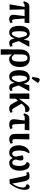

<svg xmlns="http://www.w3.org/2000/svg" viewBox="2036 -2893 1097 5209"><g transform="rotate(90 2584.5 -288.5)"><path d="M97 0H245L234 -407H416L383 -136C371 -40 414 10 498 10C537 10 571 -2 610 -25L585 -83C565 -71 553 -68 544 -68C515 -68 505 -93 501 -151L482 -407H596L608 -536H161C86 -536 39 -500 15 -386L58 -372C86 -401 94 -407 123 -407H168Z M857 10C947 10 990 -47 1021 -130H1025C1048 -13 1087 10 1150 10C1191 10 1225 -9 1251 -25L1227 -83C1211 -74 1197 -68 1185 -68C1149 -68 1136 -107 1095 -252L1251 -536H1092L1050 -389H1046C1015 -512 957 -546 888 -546C767 -546 681 -452 681 -257C681 -65 760 10 857 10ZM893 -60C855 -60 826 -98 826 -264C826 -413 858 -474 905 -474C953 -474 976 -408 1006 -248C981 -164 943 -60 893 -60Z M1317 240H1465L1458 -65H1460C1501 -7 1542 12 1580 12C1716 12 1798 -103 1798 -280C1798 -467 1704 -549 1556 -549C1388 -549 1321 -433 1321 -276V-124ZM1551 -59C1518 -59 1486 -87 1456 -128V-313C1456 -413 1479 -486 1555 -486C1628 -486 1652 -417 1652 -292C1652 -121 1626 -59 1551 -59Z M2116 -603 2227 -764V-776C2178 -822 2110 -839 2096 -774L2064 -621ZM2060 10C2150 10 2193 -47 2224 -130H2228C2251 -13 2290 10 2353 10C2394 10 2428 -9 2454 -25L2430 -83C2414 -74 2400 -68 2388 -68C2352 -68 2339 -107 2298 -252L2454 -536H2295L2253 -389H2249C2218 -512 2160 -546 2091 -546C1970 -546 1884 -452 1884 -257C1884 -65 1963 10 2060 10ZM2096 -60C2058 -60 2029 -98 2029 -264C2029 -413 2061 -474 2108 -474C2156 -474 2179 -408 2209 -248C2184 -164 2146 -60 2096 -60Z M2519 0H2655L2658 -164L2709 -226L2790 -79C2826 -13 2856 10 2928 10C2979 10 3023 -13 3042 -25L3017 -83C3004 -74 2991 -68 2972 -68C2941 -68 2928 -90 2908 -124L2792 -328L2794 -330C2873 -426 2913 -425 3025 -425C3025 -505 2996 -540 2939 -540C2872 -540 2841 -496 2770 -403L2660 -258L2666 -536H2515Z M3363 10C3411 10 3456 -6 3481 -25L3457 -83C3440 -73 3425 -68 3405 -68C3361 -68 3353 -96 3350 -154L3337 -411H3504L3516 -536H3203C3128 -536 3081 -504 3057 -390L3100 -376C3128 -405 3136 -411 3165 -411H3250L3217 -151C3202 -38 3256 10 3363 10Z M3764 9C3815 9 3857 -14 3882 -31L3857 -89C3840 -79 3827 -74 3805 -74C3767 -74 3753 -102 3754 -156L3763 -536H3610L3613 -155C3613 -41 3667 9 3764 9Z M4127 10C4192 10 4235 -21 4266 -88C4289 -28 4330 10 4401 10C4526 10 4610 -95 4610 -270C4610 -386 4572 -544 4455 -544C4413 -544 4379 -523 4379 -461C4449 -449 4482 -364 4482 -268C4482 -114 4436 -72 4393 -72C4347 -72 4316 -106 4307 -173C4322 -219 4334 -253 4334 -305C4334 -354 4312 -376 4273 -376C4239 -376 4212 -363 4193 -350C4200 -312 4214 -240 4230 -172C4221 -105 4191 -72 4152 -72C4089 -72 4064 -137 4064 -260C4064 -360 4085 -461 4140 -512L4112 -546C3998 -510 3923 -396 3923 -253C3923 -74 4002 10 4127 10Z M4841 0H4954C5051 -95 5130 -275 5130 -409C5130 -496 5103 -544 5047 -544C5011 -544 4979 -523 4979 -461C5021 -454 5068 -430 5068 -358C5068 -282 5037 -177 4960 -71C4892 -449 4893 -543 4758 -543C4721 -543 4674 -531 4643 -508L4668 -450C4686 -460 4698 -465 4712 -465C4755 -465 4753 -436 4841 0Z"/></g></svg>

Font: Noto Serif SemiCondensed
Style: Bold
Weight: 700
Width: 4
Designer: Monotype Design Team
Foundry: Monotype Imaging Inc.
Version: Version 2.015